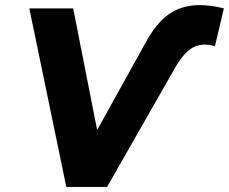

<svg xmlns="http://www.w3.org/2000/svg" viewBox="-20 -733 898 753"><path d="M95 -700H267L361 -223L549 -562Q591 -641 642 -677Q693 -713 762 -713Q807 -713 858 -700L823 -552Q801 -558 783 -558Q746 -558 717 -533Q688 -508 658 -452L400 0H240Z"/></svg>

Font: Montserrat Alternates
Style: Bold Italic
Weight: 700
Italic angle: -11.3°
Designer: Julieta Ulanovsky
Foundry: Julieta Ulanovsky
Version: Version 7.200